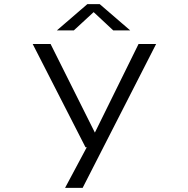

<svg xmlns="http://www.w3.org/2000/svg" viewBox="-20 -714 915 934"><path d="M296.5 200 402 2.5H396L139 -500H226L441.5 -69L654 -500H739.5L382 200ZM256.5 -566 405 -694H465L613.5 -566H531L435.5 -655L339 -566Z"/></svg>

Font: Trispace SemiExpanded Light
Style: Regular
Weight: 300
Width: 6
Designer: Tyler Finck
Foundry: Etcetera Type Company
Version: Version 1.210; ttfautohint (v1.8.3)